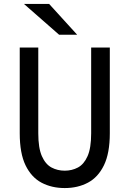

<svg xmlns="http://www.w3.org/2000/svg" viewBox="-20 -941 656 973"><path d="M308 12Q242 12 190.5 -15.2Q139 -42.5 109.5 -103.2Q80 -164 80 -265.5V-700H174V-265.5Q174 -191 192.2 -149.8Q210.5 -108.5 241 -92.2Q271.5 -76 308 -76Q344.5 -76 375 -92.2Q405.5 -108.5 423.8 -149.8Q442 -191 442 -265.5V-700H536.5V-265.5Q536.5 -165 507 -104Q477.5 -43 426 -15.5Q374.5 12 308 12ZM279.5 -765 101.5 -921H229L371 -765Z"/></svg>

Font: Overpass Mono Medium
Style: Regular
Weight: 500
Monospace: yes
Designer: Delve Withrington, Dave Bailey
Foundry: Delve Fonts LLC
Version: Version 4.000